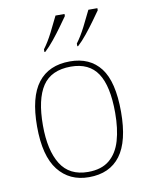

<svg xmlns="http://www.w3.org/2000/svg" viewBox="-87 -829 704 903"><g transform="rotate(-10 265.5 -378.0)"><path d="M265 10Q172 10 118.5 -58Q65 -126 65 -267Q65 -407 117 -474.5Q169 -542 270 -542Q365 -542 415.5 -476.5Q466 -411 466 -267Q466 -126 415 -58Q364 10 265 10ZM265 -15Q329 -15 367 -46.5Q405 -78 421.5 -134.5Q438 -191 438 -267Q438 -395 397.5 -456Q357 -517 270 -517Q176 -517 134.5 -454.5Q93 -392 93 -267Q93 -148 134.5 -81.5Q176 -15 265 -15ZM317 -619Q339 -648 360.5 -690Q382 -732 398 -766H441V-756Q429 -739 408.5 -710.5Q388 -682 365 -653.5Q342 -625 321 -606H317ZM160 -619Q182 -648 203.5 -690Q225 -732 241 -766H284V-756Q272 -739 251.5 -710.5Q231 -682 208 -653.5Q185 -625 164 -606H160Z"/></g></svg>

Font: Noto Serif Thai Thin
Style: Regular
Weight: 250
Version: Version 2.001